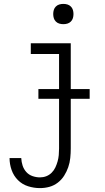

<svg xmlns="http://www.w3.org/2000/svg" viewBox="-20 -742 540 985"><path d="M185 223Q154 223 124 213.5Q94 204 72 182Q50 160 39.5 130Q29 100 29 69H89Q90 89 96 107.5Q102 126 115 140.5Q128 155 147 161.5Q166 168 185 168Q202 168 217.5 162Q233 156 245 144Q257 132 264 117Q271 102 275.5 86Q280 70 281.5 53.5Q283 37 283 20V-235H177V-285H283V-465H138V-520H343V-285H440V-235H343V20Q343 44 340.5 68.5Q338 93 330 116Q322 139 309 159.5Q296 180 276.5 195Q257 210 233.5 216.5Q210 223 185 223ZM305 -618Q294 -618 284 -621Q274 -624 266.5 -631.5Q259 -639 256 -649Q253 -659 253 -670Q253 -681 256 -691Q259 -701 266.5 -708.5Q274 -716 284 -719Q294 -722 305 -722Q316 -722 326 -719Q336 -716 343.5 -708.5Q351 -701 354 -691Q357 -681 357 -670Q357 -659 354 -649Q351 -639 343.5 -631.5Q336 -624 326 -621Q316 -618 305 -618Z"/></svg>

Font: Iosevka Fixed Light
Style: Regular
Weight: 300
Monospace: yes
Designer: Belleve Invis
Foundry: Belleve Invis
Version: Version 32.3.0